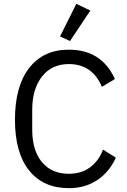

<svg xmlns="http://www.w3.org/2000/svg" viewBox="-20 -969 661 1001"><path d="M345 -755 293 -779 378 -949 451 -914ZM339 12Q206 12 132 -80Q58 -172 58 -345Q58 -519 132 -614.5Q206 -710 339 -710Q510 -710 579 -557L511 -516Q489 -572 445.5 -603.5Q402 -635 339 -635Q250 -635 199 -570Q148 -505 148 -397V-293Q148 -185 198.5 -124Q249 -63 339 -63Q404 -63 449.5 -96.5Q495 -130 517 -189L584 -147Q550 -72 487 -30Q424 12 339 12Z"/></svg>

Font: Anuphan
Style: Regular
Weight: 400
Designer: Mike Abbink, Paul van der Laan, Pieter van Rosmalen, Mint Tantisuwanna
Foundry: Bold Monday; Cadson Demak
Version: Version 3.002;hotconv 1.0.109;makeotfexe 2.5.65596